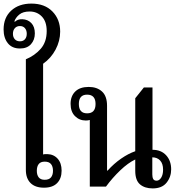

<svg xmlns="http://www.w3.org/2000/svg" viewBox="-33 -1039 1004 1069"><path d="M212 6Q163 6 137 -20Q111 -46 111 -93V-709Q160 -729 193.5 -767Q227 -805 227 -866Q227 -919 200 -947Q173 -975 132 -975Q95 -975 74.5 -958Q54 -941 47 -920L50 -918Q66 -933 91 -932Q122 -931 141.5 -910.5Q161 -890 161 -853Q161 -817 139.5 -793Q118 -769 78 -769Q34 -769 10.5 -798.5Q-13 -828 -13 -875Q-13 -941 29.5 -980Q72 -1019 142 -1019Q216 -1019 259 -975Q302 -931 302 -863Q302 -811 276.5 -763Q251 -715 207 -684V-179Q216 -182 230 -181Q266 -180 288 -155.5Q310 -131 310 -89Q310 -45 285 -19.5Q260 6 212 6ZM78 -809Q96 -809 106 -820.5Q116 -832 116 -851Q116 -870 106 -882Q96 -894 78 -894Q60 -894 49.5 -882Q39 -870 39 -851Q39 -832 49.5 -820.5Q60 -809 78 -809ZM216 -38Q240 -38 251 -51.5Q262 -65 262 -88Q262 -112 251 -125.5Q240 -139 216 -139Q193 -139 182.5 -125.5Q172 -112 172 -88Q172 -65 182.5 -51.5Q193 -38 216 -38Z M467 0V-371Q457 -368 445 -368Q409 -368 384.5 -392.5Q360 -417 360 -461Q360 -504 386 -529.5Q412 -555 461 -555Q507 -555 535 -529.5Q563 -504 563 -450V-89H566Q601 -128 641.5 -156Q682 -184 720 -197V-492L768 -552H816V-205Q864 -205 892 -174.5Q920 -144 920 -96Q920 -54 894.5 -22Q869 10 817 10Q773 10 746.5 -12.5Q720 -35 720 -88V-151Q680 -132 636.5 -90.5Q593 -49 557 0ZM452 -408Q499 -408 499 -460Q499 -512 452 -512Q406 -512 406 -460Q406 -408 452 -408ZM839 -33Q854 -33 864.5 -50Q875 -67 875 -94Q875 -128 858.5 -145.5Q842 -163 815 -163V-68Q815 -52 820 -42.5Q825 -33 839 -33Z"/></svg>

Font: Noto Serif Thai SemiCondensed Medium
Style: Regular
Weight: 500
Width: 4
Designer: Monotype Design Team
Foundry: Monotype Imaging Inc.
Version: Version 2.002; ttfautohint (v1.8.4.7-5d5b)